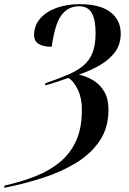

<svg xmlns="http://www.w3.org/2000/svg" viewBox="-40 -744 621 924"><path d="M-18 149Q63 131 131 104Q199 77 249 35.5Q299 -6 326.5 -67Q354 -128 354 -214Q355 -268 335.5 -310.5Q316 -353 289 -369Q263 -360 233.5 -350Q204 -340 177 -333L178 -343Q241 -365 287 -384.5Q333 -404 362.5 -429.5Q392 -455 406 -492Q420 -529 420 -585Q420 -649 401.5 -681.5Q383 -714 341 -714Q288 -714 256 -671.5Q224 -629 209 -519Q124 -519 124 -575Q124 -621 153 -654.5Q182 -688 232 -706Q282 -724 343 -724Q441 -724 491 -686Q541 -648 541 -582Q541 -532 515 -495.5Q489 -459 443.5 -432Q398 -405 340 -385Q376 -377 408.5 -357.5Q441 -338 461.5 -303.5Q482 -269 482 -216Q482 -130 440.5 -67.5Q399 -5 327.5 39Q256 83 166 112Q76 141 -20 160Z"/></svg>

Font: Noto Serif Display Condensed SemiBold
Style: Italic
Weight: 600
Width: 3
Italic angle: -12°
Designer: Monotype Design Team
Foundry: Monotype Imaging Inc.
Version: Version 2.009